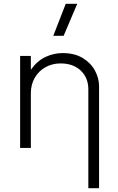

<svg xmlns="http://www.w3.org/2000/svg" viewBox="-20 -772 617 1002"><path d="M441 210V-306Q441 -366 401.5 -403.5Q362 -441 296 -441Q253 -441 217.8 -421.5Q182.5 -402 161.8 -366.8Q141 -331.5 141 -285V0H85V-480H141V-408Q174 -454.5 217.5 -474.8Q261 -495 306 -495Q369.5 -495 412 -469Q454.5 -443 475.8 -403.2Q497 -363.5 497 -323V210ZM258 -585 323 -752H383L312 -585Z"/></svg>

Font: Geologica Roman Thin
Style: Regular
Weight: 250
Designer: Sindre Bremnes, Frode Helland
Foundry: Monokrom Skriftforlag AS
Version: Version 1.010;gftools[0.9.28]